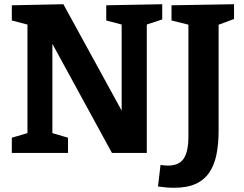

<svg xmlns="http://www.w3.org/2000/svg" viewBox="-20 -724 1154 909"><path d="M483 -699 748 -704V-632L654 -601L675 -631V0H510L208 -553H228V-70L207 -100L302 -72V0H36V-72L131 -100L110 -70V-630L124 -604L36 -627V-699L280 -704L577 -162H556V-631L578 -602L483 -627ZM792 -699 1088 -704V-634L999 -601L1015 -630V-106Q1015 -43 1005 7Q995 57 971 92.5Q947 128 906.5 146.5Q866 165 804 165Q786 165 767.5 163.5Q749 162 728 159L740 57Q750 58 758 59Q766 60 774 60Q828 60 850 26.5Q872 -7 872 -77V-630L889 -603L792 -627Z"/></svg>

Font: Bitter Thin
Style: Bold
Weight: 700
Version: Version 3.021